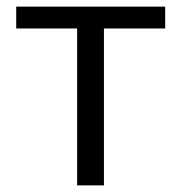

<svg xmlns="http://www.w3.org/2000/svg" viewBox="-20 -560 547 580"><path d="M213 0H294V-474H479V-540H29V-474H213Z"/></svg>

Font: Noto Sans CJK SC DemiLight
Style: Regular
Weight: 350
Designer: Ryoko NISHIZUKA 西塚涼子 (kana, bopomofo & ideographs); Paul D. Hunt (Latin, Greek & Cyrillic); Sandoll Communications 산돌커뮤니
Foundry: Adobe
Version: Version 2.004;hotconv 1.0.118;makeotfexe 2.5.65603